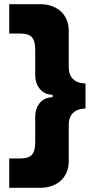

<svg xmlns="http://www.w3.org/2000/svg" viewBox="-20 -740 452 916"><path d="M24 156H172C250 156 308 109 308 29V-145C308 -192 336 -222 388 -222V-342C336 -342 308 -372 308 -419V-593C308 -673 250 -720 172 -720H24V-580H76C130 -580 148 -559 148 -502V-383C148 -328 181 -288 231 -288V-276C180 -276 148 -237 148 -181V-62C148 -5 130 16 76 16H24Z"/></svg>

Font: Fixel Text ExtraBold
Style: Regular
Weight: 800
Width: 4
Designer: AlfaBravo + MacPaw
Foundry: Kyrylo Tkachov, Marchela Mozhyna, Serhii Makarenko, Maria Weinstein, Zakhar Kryvoshyya
Version: Version 1.211